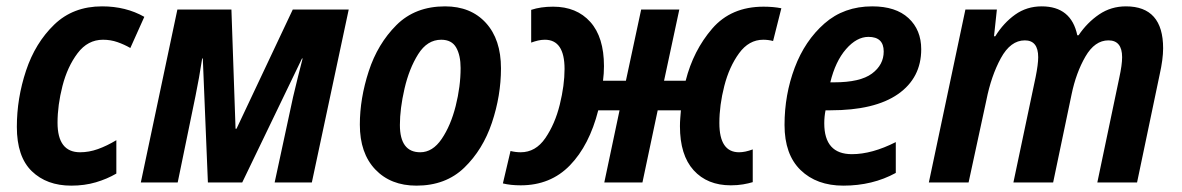

<svg xmlns="http://www.w3.org/2000/svg" viewBox="-20 -574 3717 604"><path d="M346 -28V-133Q316 -115 288 -105Q260 -95 232 -95Q161 -95 161 -188Q161 -243 176.5 -303.5Q192 -364 224 -406.5Q256 -449 304 -449Q328 -449 349.5 -441.5Q371 -434 390 -423L434 -521Q376 -554 301 -554Q210 -554 150.5 -496.5Q91 -439 62 -352Q33 -265 33 -175Q33 -81 80 -35.5Q127 10 204 10Q246 10 281.5 -0.5Q317 -11 346 -28Z M539 0 595 -272Q601 -301 606 -329.5Q611 -358 616 -390H618L634 0H742L930 -390H932Q925 -364 917.5 -333Q910 -302 902 -269L844 0H961L1077 -544H901L724 -169H721L708 -544H538L423 0Z M1556 -359Q1556 -450 1508.5 -502Q1461 -554 1380 -554Q1286 -554 1227 -495Q1168 -436 1140 -350Q1112 -264 1112 -182Q1112 -92 1160.5 -41Q1209 10 1290 10Q1382 10 1440.5 -46.5Q1499 -103 1527.5 -188Q1556 -273 1556 -359ZM1238 -181Q1238 -232 1252.5 -295Q1267 -358 1295.5 -403.5Q1324 -449 1368 -449Q1401 -449 1415 -424.5Q1429 -400 1429 -360Q1429 -302 1413.5 -240.5Q1398 -179 1369.5 -137Q1341 -95 1302 -95Q1238 -95 1238 -181Z M1862 -227H1929L1881 0H2001L2049 -227H2122Q2121 -215 2120 -202Q2119 -189 2119 -177Q2119 -86 2162 -38.5Q2205 9 2279 9Q2300 9 2317.5 6Q2335 3 2348 -1V-104Q2324 -95 2305 -95Q2243 -95 2243 -187Q2243 -243 2258.5 -303.5Q2274 -364 2305 -406.5Q2336 -449 2381 -449Q2397 -449 2412 -445L2438 -548Q2413 -553 2382 -553Q2280 -553 2220.5 -484Q2161 -415 2137 -320H2069L2117 -544H1997L1949 -320H1877Q1880 -343 1880 -366Q1880 -457 1837 -505Q1794 -553 1720 -553Q1681 -553 1651 -543V-440Q1662 -444 1672.5 -446.5Q1683 -449 1694 -449Q1756 -449 1756 -357Q1756 -306 1741 -245Q1726 -184 1695.5 -139.5Q1665 -95 1618 -95Q1602 -95 1586 -99L1562 3Q1586 9 1618 9Q1712 9 1773 -54Q1834 -117 1862 -227Z M2798 -30V-127Q2723 -89 2660 -89Q2573 -89 2573 -186Q2573 -207 2577 -227H2592Q2732 -227 2805 -278Q2878 -329 2878 -419Q2878 -480 2838 -517Q2798 -554 2724 -554Q2635 -554 2573.5 -500Q2512 -446 2480 -361Q2448 -276 2448 -181Q2448 -88 2498.5 -39Q2549 10 2633 10Q2725 10 2798 -30ZM2712 -458Q2760 -458 2760 -412Q2760 -370 2723 -342.5Q2686 -315 2604 -315H2592Q2608 -381 2641.5 -419.5Q2675 -458 2712 -458Z M3027 0 3083 -259Q3098 -335 3128.5 -391Q3159 -447 3204 -447Q3246 -447 3246 -394Q3246 -372 3238 -332L3168 0H3293L3351 -277Q3365 -345 3394.5 -396Q3424 -447 3467 -447Q3510 -447 3510 -394Q3510 -370 3501 -329L3432 0H3557L3628 -339Q3639 -388 3639 -422Q3639 -554 3522 -554Q3475 -554 3437.5 -528.5Q3400 -503 3373 -463H3369Q3350 -554 3257 -554Q3210 -554 3173.5 -528Q3137 -502 3111 -460H3107L3116 -544H3017L2902 0Z"/></svg>

Font: Noto Sans UI SemiCondensed
Style: Bold Italic
Weight: 700
Width: 4
Designer: Monotype Design Team
Foundry: Monotype Imaging Inc.
Version: 1.001